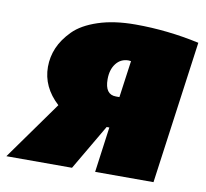

<svg xmlns="http://www.w3.org/2000/svg" viewBox="-131 -630 754 703"><g transform="rotate(10 246.0 -278.5)"><path d="M318 -557Q438 -557 556 -531L483 0H266L289 -169H279L180 0H-64L91 -217Q29 -274 29 -349Q29 -386 43.5 -420Q58 -454 89.5 -486Q121 -518 180 -537.5Q239 -557 318 -557ZM316 -423Q287 -423 269.5 -400.5Q252 -378 252 -342Q252 -285 293 -285H306L325 -422Q319 -423 316 -423Z"/></g></svg>

Font: Fira Sans Ultra
Style: Italic
Weight: 950
Italic angle: -8°
Designer: Carrois Corporate & Edenspiekermann AG
Foundry: Carrois Corporate GbR & Edenspiekermann AG
Version: Version 4.203;PS 004.203;hotconv 1.0.88;makeotf.lib2.5.64775